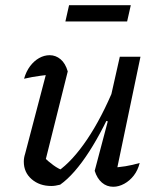

<svg xmlns="http://www.w3.org/2000/svg" viewBox="-20 -707 604 734"><path d="M239 -434 152 -86 146 -108Q164 -90 184 -75.5Q204 -61 222 -55L201 -52Q257 -91 313 -174Q369 -257 418 -376L431 -341Q404 -278 376.5 -224.5Q349 -171 321 -127.5Q293 -84 265 -52Q237 -20 210 -1Q191 4 176 4Q131 4 101 -22Q71 -48 71 -89Q71 -104 76 -119L166 -462L205 -425Q169 -422 135.5 -417.5Q102 -413 72 -406Q80 -434 95 -454Q110 -474 129.5 -485Q149 -496 170 -496Q193 -496 211.5 -480.5Q230 -465 239 -434ZM342 -54 392 -243 383 -246 438 -490H517L420 -26L403 -66Q432 -67 459.5 -71.5Q487 -76 514 -84Q507 -56 491.5 -36Q476 -16 455 -4.5Q434 7 413 7Q388 7 369.5 -9Q351 -25 342 -54ZM230 -625 244 -687H480L466 -625Z"/></svg>

Font: Piazzolla Thin Medium
Style: Italic
Weight: 500
Italic angle: -11.3°
Version: Version 2.005